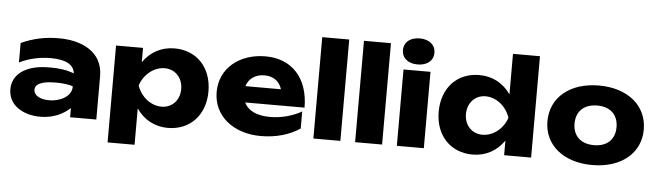

<svg xmlns="http://www.w3.org/2000/svg" viewBox="-56 -1057 4970 1453"><g transform="rotate(5 2429.5 -330.0)"><path d="M496 0H695V-329C695 -516 532 -588 360 -588C257 -588 165 -569 74 -527V-379C145 -415 231 -433 310 -433C430 -433 487 -398 495 -333C488 -336 480 -339 472 -341C434 -354 382 -362 315 -362C302 -362 287 -362 272 -361C133 -354 27 -290 27 -172C27 -55 132 16 272 16C369 16 447 -23 496 -70ZM496 -234C496 -153 403 -114 327 -114C256 -114 209 -142 209 -184C209 -249 321 -252 366 -252C417 -252 470 -246 496 -234Z M795 165H1000V-111C1055 -31 1138 16 1239 16C1407 16 1522 -105 1522 -285C1522 -467 1407 -588 1239 -588C1139 -588 1055 -542 1000 -462V-571H795ZM1315 -285C1315 -201 1258 -140 1178 -140C1095 -140 1020 -201 992 -285C1020 -370 1095 -432 1178 -432C1258 -432 1315 -370 1315 -285Z M1945 16C2061 16 2163 -14 2242 -67V-197C2174 -157 2087 -134 2003 -134C1901 -134 1834 -167 1806 -227H2257C2257 -447 2134 -588 1930 -588C1731 -588 1584 -467 1584 -288C1584 -105 1737 16 1945 16ZM1935 -444C2002 -444 2048 -410 2067 -350H1797C1814 -407 1864 -444 1935 -444Z M2344 0H2549V-770H2344Z M2661 0H2866V-770H2661Z M2978 0H3183V-580H2978ZM3080 -627C3152 -627 3200 -665 3200 -726C3200 -787 3152 -825 3080 -825C3009 -825 2961 -787 2961 -726C2961 -665 3009 -627 3080 -627Z M3998 -770H3793V-462C3738 -542 3655 -588 3554 -588C3386 -588 3271 -467 3271 -285C3271 -105 3386 16 3554 16C3655 16 3738 -31 3793 -111V0H3998ZM3478 -285C3478 -370 3535 -432 3615 -432C3698 -432 3773 -370 3801 -285C3773 -201 3698 -140 3615 -140C3535 -140 3478 -201 3478 -285Z M4463 16C4682 16 4829 -105 4829 -285C4829 -467 4682 -588 4463 -588C4244 -588 4097 -467 4097 -285C4097 -105 4244 16 4463 16ZM4463 -135C4363 -135 4303 -192 4303 -285C4303 -379 4363 -436 4463 -436C4563 -436 4622 -379 4622 -285C4622 -192 4563 -135 4463 -135Z"/></g></svg>

Font: Bounded
Style: Bold
Weight: 700
Designer: Vlad Churkin
Version: Version 3.0